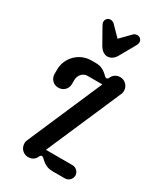

<svg xmlns="http://www.w3.org/2000/svg" viewBox="-224 -1013 950 1104"><g transform="rotate(30 250.5 -461.0)"><path d="M399.4 0C423.3 0 443.8 -19.5 443.8 -43.9C443.8 -67.9 423.3 -87.9 399.4 -87.9H223.1L435.5 -577.6C439.9 -585.4 442.4 -594.7 442.4 -605C442.4 -638.2 416.5 -663.6 384.8 -663.6C350.1 -663.6 335.4 -638.7 332 -630.4C329.6 -624.5 326.7 -618.2 318.4 -618.2C310.5 -618.2 305.7 -624.5 299.8 -630.4C281.7 -647 259.8 -663.6 222.7 -663.6H192.4C112.8 -663.6 47.9 -598.6 47.9 -519V-489.7C47.9 -457.5 73.7 -432.6 105 -432.6C138.2 -432.6 163.6 -457.5 163.6 -489.7V-517.6C163.6 -547.9 187 -575.7 216.3 -575.7H315.9L104 -85.9C99.6 -77.6 97.2 -68.4 97.2 -58.6C97.2 -25.4 123 0 154.8 0C189.5 0 204.1 -24.9 207.5 -33.2C210 -39.1 212.9 -45.4 221.2 -45.4C229 -45.4 233.9 -39.1 239.7 -33.2C257.8 -16.6 279.8 0 316.9 0ZM205.6 -766.1C218.3 -744.6 237.3 -729 259.8 -729C283.2 -729 302.7 -744.1 314.9 -766.1L373.5 -870.1C377.4 -877.4 379.9 -885.3 379.9 -892.1C379.9 -906.7 367.7 -921.9 350.1 -921.9C340.8 -921.9 331.1 -919.4 324.2 -912.1L260.3 -846.7L196.3 -912.1C189.5 -918.9 179.7 -921.9 170.4 -921.9C152.8 -921.9 140.6 -906.7 140.6 -892.1C140.6 -884.8 143.1 -877.4 147 -870.1Z"/></g></svg>

Font: Supermercado One
Style: Regular
Weight: 400
Designer: James Grieshaber
Foundry: James Grieshaber
Version: Version 1.002